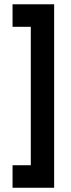

<svg xmlns="http://www.w3.org/2000/svg" viewBox="-20 -780 335 904"><path d="M125 -2V-653.8H39.1V-759.8H234.9V104H39.1V-2Z"/></svg>

Font: D-DIN-PRO SemiBold
Style: Bold
Weight: 600
Designer: datto
Foundry: CyberFei
Version: Version 1.000;hotconv 1.0.109;makeotfexe 2.5.65596